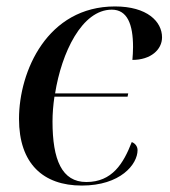

<svg xmlns="http://www.w3.org/2000/svg" viewBox="-20 -566 527 596"><path d="M234 10C354 10 407 -56 407 -100C407 -111 400 -121 389 -125C363 -58 328 -1 248 -1C172 -1 143 -70 143 -189C143 -213 145 -239 149 -266H376L378 -276H151C171 -402 234 -536 327 -536C375 -536 393 -491 393 -420C393 -407 392 -392 391 -380C448 -380 483 -412 483 -450C483 -499 437 -546 337 -546C127 -546 39 -345 39 -197C39 -58 114 10 234 10Z"/></svg>

Font: Noto Serif Display
Style: Italic
Weight: 400
Italic angle: -12°
Designer: Monotype Design Team
Foundry: Monotype Imaging Inc.
Version: Version 2.009